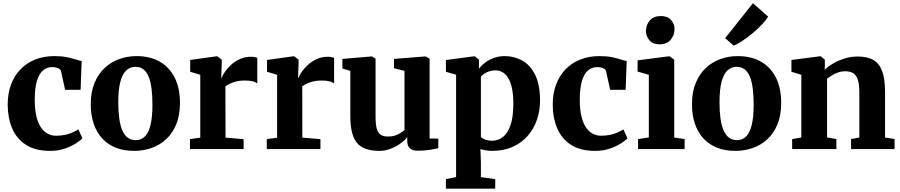

<svg xmlns="http://www.w3.org/2000/svg" viewBox="-20 -910 5494 1172"><path d="M285.5 11Q196 11 138.8 -25.8Q81.5 -62.5 54.2 -126.8Q27 -191 27 -272Q27 -338.5 47 -392.8Q67 -447 104.5 -486.2Q142 -525.5 194.5 -546.5Q247 -567.5 311.5 -567.5Q356 -567.5 387.2 -561.2Q418.5 -555 440.8 -547.5Q463 -540 478.5 -537.5L472 -362H377.5L352.5 -475Q350.5 -484 341.5 -489.8Q332.5 -495.5 321 -498Q309.5 -500.5 299 -500.5Q268 -500.5 244 -481.5Q220 -462.5 206.2 -419Q192.5 -375.5 192 -302Q192 -247 201 -205.5Q210 -164 227.2 -136.5Q244.5 -109 268.8 -95.2Q293 -81.5 322 -81.5Q352.5 -81.5 377.5 -87Q402.5 -92.5 423 -101.5Q443.5 -110.5 458.5 -120L483 -65.5Q470 -51.5 441.5 -33.5Q413 -15.5 373.2 -2.2Q333.5 11 285.5 11Z M534 -274Q534 -348.5 556.8 -403.5Q579.5 -458.5 618.5 -495Q657.5 -531.5 707.5 -549.5Q757.5 -567.5 813 -567.5Q896.5 -567.5 955.8 -533.2Q1015 -499 1046.8 -435.2Q1078.5 -371.5 1078.5 -282.5Q1078.5 -206.5 1055.8 -151.2Q1033 -96 994 -60Q955 -24 904.8 -6.5Q854.5 11 799 11Q736.5 11 687.5 -8.2Q638.5 -27.5 604.2 -64.5Q570 -101.5 552 -154.5Q534 -207.5 534 -274ZM808.5 -54.5Q842.5 -54.5 865 -77.5Q887.5 -100.5 899 -148.2Q910.5 -196 910.5 -270.5Q910.5 -326.5 905 -369.5Q899.5 -412.5 887.2 -442Q875 -471.5 855.2 -486.8Q835.5 -502 806.5 -502Q773 -502 749.5 -479Q726 -456 714 -408.5Q702 -361 702 -285.5Q702 -230 708 -186.8Q714 -143.5 726.8 -114.2Q739.5 -85 759.8 -69.8Q780 -54.5 808.5 -54.5Z M1139.5 0V-60.5L1202.5 -69.5V-453.5L1141 -472V-544L1302.5 -566.5H1306.5L1333.5 -546V-522.5L1330.5 -435L1333.5 -435.5Q1338 -449.5 1352.5 -470.8Q1367 -492 1390 -513.5Q1413 -535 1443.8 -549.2Q1474.5 -563.5 1511 -563.5Q1525 -563.5 1534.8 -561.5Q1544.5 -559.5 1550.5 -557V-401Q1540 -409 1521.8 -413.8Q1503.5 -418.5 1472.5 -418.5Q1444.5 -418.5 1421.8 -412.8Q1399 -407 1382.8 -398.8Q1366.5 -390.5 1356 -383L1356.5 -70L1467 -60.5V0Z M1608.5 0V-60.5L1671.5 -69.5V-453.5L1610 -472V-544L1771.5 -566.5H1775.5L1802.5 -546V-522.5L1799.5 -435L1802.5 -435.5Q1807 -449.5 1821.5 -470.8Q1836 -492 1859 -513.5Q1882 -535 1912.8 -549.2Q1943.5 -563.5 1980 -563.5Q1994 -563.5 2003.8 -561.5Q2013.5 -559.5 2019.5 -557V-401Q2009 -409 1990.8 -413.8Q1972.5 -418.5 1941.5 -418.5Q1913.5 -418.5 1890.8 -412.8Q1868 -407 1851.8 -398.8Q1835.5 -390.5 1825 -383L1825.5 -70L1936 -60.5V0Z M2532.5 10Q2497.5 10 2481.8 -4.8Q2466 -19.5 2466 -48V-73.5Q2450.5 -53 2423.8 -33.8Q2397 -14.5 2364 -1.8Q2331 11 2296 11Q2200 11 2159.2 -37.5Q2118.5 -86 2118.5 -199V-477.5L2070 -491.5V-550.5L2249 -565.5H2251L2272.5 -551.5V-197Q2272.5 -152 2279.5 -125.8Q2286.5 -99.5 2303.2 -88Q2320 -76.5 2349 -76.5Q2374 -76.5 2393.2 -83.2Q2412.5 -90 2426.5 -99.2Q2440.5 -108.5 2449 -117V-477.5L2385 -493.5V-550.5L2575 -565.5H2578.5L2602.5 -551.5V-64.5L2655.5 -64V-5Q2637.5 -1.5 2605.5 4.2Q2573.5 10 2532.5 10Z M2702 241.5V183.5L2764 171V-454L2702 -472V-543.5L2874.5 -566.5H2877.5L2903.5 -546V-491Q2917 -509 2940 -526.8Q2963 -544.5 2993.8 -556Q3024.5 -567.5 3060.5 -567.5Q3119.5 -567.5 3168.8 -539.8Q3218 -512 3247.2 -452Q3276.5 -392 3276.5 -295.5Q3276.5 -234 3257.5 -178.8Q3238.5 -123.5 3201 -80.5Q3163.5 -37.5 3108.8 -13.2Q3054 11 2982 11Q2963.5 11 2943.8 7.5Q2924 4 2912.5 0.5L2915.5 81V171L3003 183.5V241.5ZM2984.5 -51Q3020 -51 3049.2 -73.2Q3078.5 -95.5 3096 -145.2Q3113.5 -195 3113.5 -278.5Q3113.5 -332.5 3105.2 -370.8Q3097 -409 3082.2 -433.5Q3067.5 -458 3047.5 -469.2Q3027.5 -480.5 3004 -480.5Q2984 -480.5 2966.5 -474.8Q2949 -469 2935.8 -460Q2922.5 -451 2915.5 -442V-74.5Q2922.5 -65.5 2941.2 -58.2Q2960 -51 2984.5 -51Z M3612.5 11Q3523 11 3465.8 -25.8Q3408.5 -62.5 3381.2 -126.8Q3354 -191 3354 -272Q3354 -338.5 3374 -392.8Q3394 -447 3431.5 -486.2Q3469 -525.5 3521.5 -546.5Q3574 -567.5 3638.5 -567.5Q3683 -567.5 3714.2 -561.2Q3745.5 -555 3767.8 -547.5Q3790 -540 3805.5 -537.5L3799 -362H3704.5L3679.5 -475Q3677.5 -484 3668.5 -489.8Q3659.5 -495.5 3648 -498Q3636.5 -500.5 3626 -500.5Q3595 -500.5 3571 -481.5Q3547 -462.5 3533.2 -419Q3519.5 -375.5 3519 -302Q3519 -247 3528 -205.5Q3537 -164 3554.2 -136.5Q3571.5 -109 3595.8 -95.2Q3620 -81.5 3649 -81.5Q3679.5 -81.5 3704.5 -87Q3729.5 -92.5 3750 -101.5Q3770.5 -110.5 3785.5 -120L3810 -65.5Q3797 -51.5 3768.5 -33.5Q3740 -15.5 3700.2 -2.2Q3660.5 11 3612.5 11Z M3875 0V-61L3940.5 -71V-453.5L3872 -473V-541.5L4064 -566.5H4067L4095.5 -546V-70.5L4159 -61V0ZM4005 -639.5Q3965 -639.5 3944 -664.5Q3923 -689.5 3923 -720Q3923 -757.5 3946 -784.8Q3969 -812 4014 -812H4015Q4055 -812 4076.2 -788Q4097.5 -764 4097.5 -733.5Q4097.5 -696 4074.2 -667.8Q4051 -639.5 4006 -639.5Z M4204 -274Q4204 -348.5 4226.8 -403.5Q4249.5 -458.5 4288.5 -495Q4327.5 -531.5 4377.5 -549.5Q4427.5 -567.5 4483 -567.5Q4566.5 -567.5 4625.8 -533.2Q4685 -499 4716.8 -435.2Q4748.5 -371.5 4748.5 -282.5Q4748.5 -206.5 4725.8 -151.2Q4703 -96 4664 -60Q4625 -24 4574.8 -6.5Q4524.5 11 4469 11Q4406.5 11 4357.5 -8.2Q4308.5 -27.5 4274.2 -64.5Q4240 -101.5 4222 -154.5Q4204 -207.5 4204 -274ZM4478.5 -54.5Q4512.5 -54.5 4535 -77.5Q4557.5 -100.5 4569 -148.2Q4580.5 -196 4580.5 -270.5Q4580.5 -326.5 4575 -369.5Q4569.5 -412.5 4557.2 -442Q4545 -471.5 4525.2 -486.8Q4505.5 -502 4476.5 -502Q4443 -502 4419.5 -479Q4396 -456 4384 -408.5Q4372 -361 4372 -285.5Q4372 -230 4378 -186.8Q4384 -143.5 4396.8 -114.2Q4409.5 -85 4429.8 -69.8Q4450 -54.5 4478.5 -54.5ZM4458 -632 4406.5 -677 4576 -890.5 4669 -808.5Q4656 -787 4630.5 -760Q4605 -733 4573.8 -707Q4542.5 -681 4512.2 -660.8Q4482 -640.5 4459.5 -632Z M4871.5 -71V-453.5L4811 -472V-544L4985.5 -566.5H4989.5L5015 -546V-508.5L5014 -484Q5035 -504.5 5066.2 -522.8Q5097.5 -541 5135.5 -553Q5173.5 -565 5215 -565Q5274.5 -565 5311.2 -543.8Q5348 -522.5 5365.2 -475Q5382.5 -427.5 5382.5 -349V-70.5L5440.5 -61.5V0H5175V-61L5225.5 -70.5V-345.5Q5225.5 -392.5 5217 -421Q5208.5 -449.5 5189.8 -462.2Q5171 -475 5139 -475Q5117 -475 5096.2 -467.8Q5075.5 -460.5 5058.2 -450Q5041 -439.5 5028.5 -430V-71L5085.5 -61V0H4815.5V-61Z"/></svg>

Font: Merriweather 24pt ExtraBold
Style: Regular
Weight: 800
Version: Version 2.100